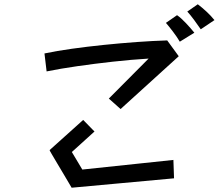

<svg xmlns="http://www.w3.org/2000/svg" viewBox="-20 -865 1040 898"><path d="M919 -728Q907 -746 888 -771.5Q869 -797 856 -811L905 -845Q925 -830 946 -810.5Q967 -791 983 -771ZM821 -670Q808 -692 789 -717Q770 -742 756 -758L808 -794Q827 -781 849.5 -757Q872 -733 889 -712ZM489 -404 675 -591Q593 -586 507.5 -576.5Q422 -567 342 -555.5Q262 -544 198 -531L188 -615Q245 -627 316.5 -637Q388 -647 466 -655Q544 -663 620 -668.5Q696 -674 762 -676L816 -602L544 -355ZM315 13Q315 13 304.5 -5Q294 -23 278.5 -49Q263 -75 247.5 -101Q232 -127 221.5 -145Q211 -163 212 -163L369 -304Q369 -304 377 -296Q385 -288 395.5 -277Q406 -266 414 -258Q422 -250 422 -250L316 -154L365 -72L791 -117L794 -31Z"/></svg>

Font: Moralerspace Krypton JPDOC
Style: Regular
Weight: 400
Version: v0.0.6; ttfautohint (v1.8.4.7-5d5b-dirty) -l 6 -r 45 -G 200 